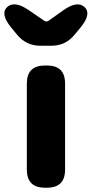

<svg xmlns="http://www.w3.org/2000/svg" viewBox="-53 -874 427 894"><path d="M156 0Q72 0 72 -84V-485Q72 -569 156 -569H166Q250 -569 250 -485V-84Q250 0 166 0ZM135 -661Q69 -661 27 -712L-1 -746Q-53 -809 -20 -841Q14 -872 79 -828L152 -778Q163 -770 174 -778L243 -827Q307 -872 341 -841Q374 -809 322 -746L294 -712Q252 -661 186 -661Z"/></svg>

Font: Resource Han Rounded JP Heavy
Style: Regular
Weight: 900
Designer: Cyano Hao (round all glyphs); Ryoko NISHIZUKA 西塚涼子 (kana, bopomofo & ideographs); Paul D. Hunt (Latin, Greek & Cyrillic)
Foundry: Cyano Hao
Version: 0.990